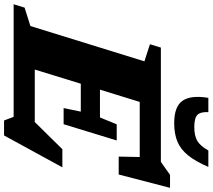

<svg xmlns="http://www.w3.org/2000/svg" viewBox="-96 -906 1021 922"><g transform="rotate(90 414.0 -444.5)"><path d="M531 46 513.5 0H-27L-11 -52.5L77.5 -80.5L247 -628L165 -654.5L181 -707H730L792 -751H854.5L790.5 -504.5H704.5L706.5 -605.5H442L383 -414.5H516.5L549.5 -495H627L549 -240H471.5L488.5 -322.5H354.5L286.5 -101.5H538.5L669 -234H756L603 46ZM562.5 -867.5Q605 -867.5 629.5 -882.2Q654 -897 675 -935H754Q727.5 -873 698 -837Q668.5 -801 631.5 -786Q594.5 -771 544 -771Q463.5 -771 436 -811.5Q408.5 -852 422.5 -935H491Q489 -897 504.5 -882.2Q520 -867.5 562.5 -867.5Z"/></g></svg>

Font: Newsreader 6pt
Style: Bold Italic
Weight: 700
Italic angle: -17°
Designer: Hugues Gentile
Foundry: Production Type
Version: Version 1.003; ttfautohint (v1.8.3)